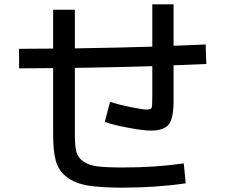

<svg xmlns="http://www.w3.org/2000/svg" viewBox="-20 -820 1040 885"><path d="M225 -775H325V-597Q563 -601 682 -605V-800H780V-609Q830 -611 928 -615L931 -525Q831 -521 780 -519V-352Q780 -274 757.5 -246Q735 -218 675 -218Q642 -218 572 -231Q502 -244 463 -258L487 -350Q526 -338 581.5 -326.5Q637 -315 655 -315Q675 -315 678.5 -322Q682 -329 682 -372V-515Q563 -511 325 -507V-200Q325 -148 332 -120.5Q339 -93 364.5 -75.5Q390 -58 430 -53Q470 -48 545 -48Q698 -48 827 -67L836 25Q699 45 545 45Q444 45 384.5 35Q325 25 287.5 -4Q250 -33 237.5 -78Q225 -123 225 -200V-506Q198 -506 146 -505.5Q94 -505 68 -505V-595Q94 -595 146 -595.5Q198 -596 225 -596Z"/></svg>

Font: Mplus 1p Medium
Style: Regular
Weight: 500
Version: Version 1.061